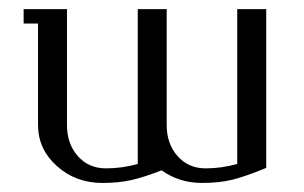

<svg xmlns="http://www.w3.org/2000/svg" viewBox="-20 -404 672 424"><path d="M32.2 -352.1V-383.8H127.9V-127.9Q127.9 -86.4 151.9 -59.3Q175.8 -32.2 213.9 -32.2Q250 -32.2 284.2 -42V-383.8H348.1V-127.9Q348.1 -86.4 372.1 -59.3Q396 -32.2 434.1 -32.2Q469.7 -32.2 503.9 -42V-383.8H567.9V-33.2Q522.9 -14.6 493.9 -7.3Q464.8 0 425.8 0Q376 0 336.9 -27.8Q297.9 -12.7 270 -6.3Q242.2 0 206.1 0Q147 0 105.5 -37.4Q64 -74.7 64 -127.9V-352.1Z"/></svg>

Font: Gawaa
Style: Regular
Weight: 400
Designer: T. Christopher White
Version: Version 1.0